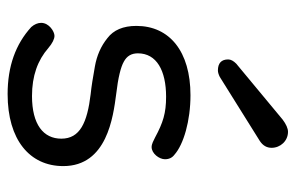

<svg xmlns="http://www.w3.org/2000/svg" viewBox="-156 -604 776 504"><g transform="rotate(90 232.0 -352.0)"><path d="M147 -584C140 -577 136 -570 136 -563C136 -545 146 -536 165 -536C170 -536 176 -538 182 -541L350 -646C362 -654 368 -664 368 -677C368 -700 350 -720 326 -720C317 -720 306 -715 294 -706ZM227 16C347 16 416 -42 416 -130C416 -245 287 -261 227 -269C184 -274 156 -281 142 -289C127 -297 120 -309 120 -326C120 -375 165 -400 234 -400C277 -400 302 -392 341 -371C349 -367 358 -362 366 -362C383 -362 398 -382 398 -397C398 -408 394 -416 386 -422C359 -446 297 -464 230 -464C115 -464 48 -409 48 -322C48 -287 59 -262 80 -246C101 -229 126 -218 155 -213C183 -208 207 -204 227 -202C302 -193 344 -174 344 -125C344 -78 307 -48 232 -48C179 -48 138 -63 106 -91C93 -102 82 -107 74 -107C63 -107 40 -93 40 -72C40 -63 44 -54 51 -46C96 -5 154 16 227 16Z"/></g></svg>

Font: Dongle Light
Style: Regular
Weight: 300
Designer: Yanghee Ryu
Foundry: Yanghee Ryu
Version: Version 2.000